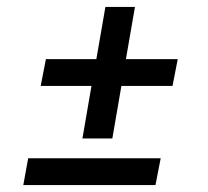

<svg xmlns="http://www.w3.org/2000/svg" viewBox="-20 -517 599 552"><path d="M491 -347 476 -270H329L303 -119H217L243 -270H97L112 -347H257L283 -497H368L342 -347ZM61 -62H442L427 15H47Z"/></svg>

Font: Grenze SemiBold
Style: Italic
Weight: 600
Italic angle: -10°
Designer: Renata Polastri
Foundry: Omnibus-Type
Version: Version 1.002; ttfautohint (v1.8)